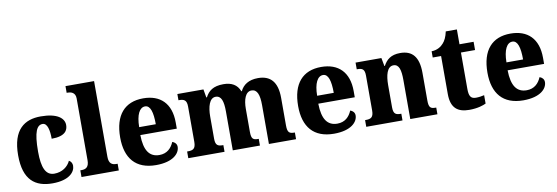

<svg xmlns="http://www.w3.org/2000/svg" viewBox="-56 -1166 4585 1581"><g transform="rotate(-10 2236.5 -375.0)"><path d="M281 10C422 10 472 -53 472 -104C472 -123 463 -141 445 -150C424 -103 375 -66 309 -66C237 -66 208 -134 208 -267C208 -436 237 -486 284 -486C324 -486 337 -424 337 -353C453 -353 474 -402 474 -444C474 -500 419 -550 279 -550C145 -550 41 -483 41 -266C41 -59 137 10 281 10Z M524 0H836V-56H825C789 -56 763 -71 763 -127V-760H524V-704H535C555 -704 597 -697 597 -645V-127C597 -71 571 -56 535 -56H524Z M1147 10C1291 10 1347 -54 1347 -108C1347 -132 1331 -148 1310 -155C1289 -105 1252 -67 1188 -67C1106 -67 1063 -125 1061 -256H1366V-308C1366 -467 1279 -550 1136 -550C982 -550 894 -453 894 -265C894 -91 977 10 1147 10ZM1202 -322H1063C1064 -426 1094 -482 1140 -482C1184 -482 1202 -423 1202 -322Z M1417 0H1720V-56H1717C1675 -56 1654 -65 1654 -121V-306C1654 -387 1674 -459 1726 -459C1774 -459 1789 -410 1789 -325V0H2016V-56H2012C1970 -56 1954 -65 1954 -126V-318C1954 -394 1975 -459 2026 -459C2074 -459 2091 -410 2091 -325V0H2318V-56H2315C2273 -56 2256 -65 2256 -126V-357C2256 -492 2198 -550 2096 -550C2018 -550 1971 -517 1947 -467H1943C1921 -524 1875 -550 1807 -550C1721 -550 1681 -517 1655 -467H1650L1638 -536H1420V-484H1424C1465 -484 1489 -475 1489 -419V-124C1489 -65 1465 -56 1423 -56H1417Z M2635 10C2779 10 2835 -54 2835 -108C2835 -132 2819 -148 2798 -155C2777 -105 2740 -67 2676 -67C2594 -67 2551 -125 2549 -256H2854V-308C2854 -467 2767 -550 2624 -550C2470 -550 2382 -453 2382 -265C2382 -91 2465 10 2635 10ZM2690 -322H2551C2552 -426 2582 -482 2628 -482C2672 -482 2690 -423 2690 -322Z M2905 0H3208V-56H3204C3163 -56 3142 -65 3142 -121V-306C3142 -387 3159 -460 3213 -460C3260 -460 3273 -410 3273 -325V0H3500V-56H3496C3454 -56 3438 -65 3438 -126V-357C3438 -492 3385 -550 3285 -550C3207 -550 3169 -516 3143 -467H3139L3126 -536H2910V-480H2914C2955 -480 2976 -471 2976 -416V-124C2976 -65 2952 -56 2910 -56H2905Z M3766 10C3836 10 3884 -7 3906 -18V-88C3886 -83 3861 -79 3836 -79C3792 -79 3779 -105 3779 -163V-467H3897V-536H3779V-660H3686C3677 -616 3661 -584 3643 -565C3625 -544 3592 -520 3543 -519V-467H3613V-149C3613 -31 3670 10 3766 10Z M4218 10C4362 10 4418 -54 4418 -108C4418 -132 4402 -148 4381 -155C4360 -105 4323 -67 4259 -67C4177 -67 4134 -125 4132 -256H4437V-308C4437 -467 4350 -550 4207 -550C4053 -550 3965 -453 3965 -265C3965 -91 4048 10 4218 10ZM4273 -322H4134C4135 -426 4165 -482 4211 -482C4255 -482 4273 -423 4273 -322Z"/></g></svg>

Font: Noto Serif Hebrew SemiCondensed ExtraBold
Style: Regular
Weight: 800
Width: 4
Designer: Monotype Design Team
Foundry: Monotype Imaging Inc.
Version: Version 2.004